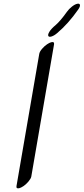

<svg xmlns="http://www.w3.org/2000/svg" viewBox="-20 -987 455 1045"><path d="M405.5 -935Q351.8 -858 291.3 -807Q275.1 -793 260.7 -788.5Q246.3 -784 242.9 -791.5Q239.6 -799 249 -814.5Q258.3 -830 283.2 -851Q308 -872 344.4 -923Q354.8 -938 371.4 -951Q388 -964 400.8 -966.5Q413.5 -969 415.2 -960Q416.9 -951 405.5 -935ZM258.2 -757Q276.6 -762 274.2 -746L150.3 -26Q148.3 -15 134.9 1Q121.5 17 107.7 26Q93.9 35 85.8 37Q67.3 42 69.7 26L193.7 -694Q195.7 -706 209.1 -721.5Q222.5 -737 236.2 -746Q250 -755 258.2 -757Z"/></svg>

Font: Kavivanar
Style: Regular
Weight: 400
Designer: Tharique Azeez
Foundry: Tharique Azeez
Version: Version 1.88